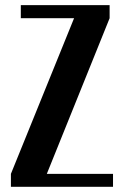

<svg xmlns="http://www.w3.org/2000/svg" viewBox="-20 -719 477 739"><path d="M265.1 -648.9H60.1V-699.2H401.9V-648.9L160.2 -49.8H415V0H22V-49.8Z"/></svg>

Font: Moniqa Black Paragraph
Style: Regular
Weight: 900
Designer: Rajesh Rajput
Foundry: Rajesh Rajput
Version: Version 1.000